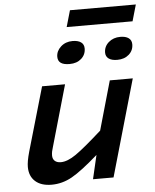

<svg xmlns="http://www.w3.org/2000/svg" viewBox="-57 -875 754 932"><g transform="rotate(-5 320.0 -409.0)"><path d="M459 0H359L386 -116Q304 -44 256.5 -17.5Q209 9 157 9Q106 9 77.5 -16.5Q49 -42 49 -87Q49 -100 52 -117.5Q55 -135 62 -160L152 -471H264L179 -174Q175 -162 173 -152Q171 -142 171 -132Q171 -115 181.5 -105.5Q192 -96 211 -96Q243 -96 285 -125Q327 -154 414 -232L482 -471H594ZM617 -747H296L319 -827H640ZM374 -636Q374 -606 352 -586.5Q330 -567 295 -567Q266 -567 252 -577Q238 -587 238 -607Q238 -635 261 -656Q284 -677 318 -677Q345 -677 359.5 -666.5Q374 -656 374 -636ZM606 -636Q606 -606 584 -586.5Q562 -567 527 -567Q500 -567 485.5 -577.5Q471 -588 471 -607Q471 -637 494 -657Q517 -677 551 -677Q577 -677 591.5 -666.5Q606 -656 606 -636Z"/></g></svg>

Font: Intel One Mono Medium
Style: Italic
Weight: 500
Italic angle: -16°
Monospace: yes
Designer: Fred Shallcrass
Foundry: Frere-Jones Type LLC
Version: Version 1.400;hotconv 1.1.0;makeotfexe 2.6.0;FJTRelease1.4